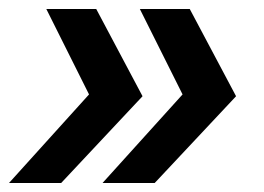

<svg xmlns="http://www.w3.org/2000/svg" viewBox="-31 -481 587 427"><path d="M183 -461 286 -267 105 -74H-11L167 -271L72 -461ZM391 -461 494 -267 313 -74H197L375 -271L280 -461Z"/></svg>

Font: Montserrat SemiBold
Style: Italic
Weight: 600
Italic angle: -11.3°
Designer: Julieta Ulanovsky
Foundry: Julieta Ulanovsky
Version: Version 9.000; ttfautohint (v1.8.4.7-5d5b)